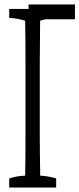

<svg xmlns="http://www.w3.org/2000/svg" viewBox="-20 -843 353 853"><path d="M229.5 -803.2Q229.5 -788.1 229.5 -763.2Q193.8 -761.7 158.2 -751Q156.7 -629.4 156.7 -561.5Q156.7 -412.1 156.7 -252.9Q156.7 -190.4 157.2 -159.4Q157.7 -128.4 158.7 -62.5Q194.3 -61 229.5 -50.3Q229.5 -35.2 229.5 -9.8Q229.5 -9.8 21 -9.8Q21 -34.7 21 -50.3Q56.6 -61.5 91.8 -62.5Q93.3 -142.6 93.3 -251Q93.3 -411.1 93.3 -560.5Q93.3 -670.4 91.8 -751Q56.2 -762.2 21 -763.2Q21 -788.1 21 -803.2Q21 -803.2 229.5 -803.2ZM106.9 -823.2H313V-757.3H106.9Z"/></svg>

Font: Scarab Serif
Style: Light
Weight: 300
Designer: John Roberts
Foundry: Scarab
Version: 1.0